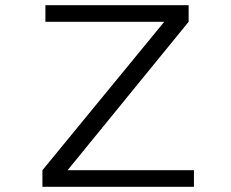

<svg xmlns="http://www.w3.org/2000/svg" viewBox="-20 -720 890 740"><path d="M240.5 -64H727.5V0H143.5V-64L613 -636H155V-700H707V-636Z"/></svg>

Font: League Mono Wide Light
Style: Regular
Weight: 300
Width: 8
Designer: Tyler Finck
Foundry: The League of Moveable Type / Tyler Finck
Version: Version 2.210